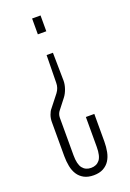

<svg xmlns="http://www.w3.org/2000/svg" viewBox="-145 -793 580 855"><g transform="rotate(-20 145.0 -365.0)"><path d="M50 -277Q50 -294 55.5 -309.5Q61 -325 69 -334L113 -390Q128 -410 128 -434L130 -565H160L162 -432Q162 -414 155 -394Q148 -374 137 -360L102 -315Q90 -301 90 -282V-105Q90 -62 104.5 -43.5Q119 -25 145 -25Q171 -25 185.5 -43Q200 -61 200 -105V-246H240V-115Q240 -90 235.5 -67Q231 -44 220 -27Q209 -10 190.5 0Q172 10 145 10Q118 10 99.5 0Q81 -10 70 -27Q59 -44 54.5 -67Q50 -90 50 -115ZM125 -740H165V-665H125Z"/></g></svg>

Font: Exetegue Light
Style: Regular
Weight: 300
Designer: Fábio Duarte Martins
Foundry: Fábio Duarte Martins
Version: Version 0.001